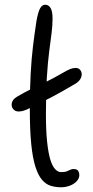

<svg xmlns="http://www.w3.org/2000/svg" viewBox="-20 -780 393 811"><path d="M59 -309Q44 -309 35.5 -319.5Q27 -330 30 -345Q33 -360 51 -371Q85 -391 114 -405Q143 -419 174 -434Q205 -449 243 -471Q267 -485 278 -489Q289 -493 300 -493Q311 -493 317.5 -486Q324 -479 325 -468.5Q326 -458 319.5 -446.5Q313 -435 298 -426Q237 -390 199.5 -370.5Q162 -351 140.5 -341Q119 -331 105 -323Q92 -316 80 -312.5Q68 -309 59 -309ZM238 11Q214 11 193.5 4.5Q173 -2 157 -21Q141 -40 129.5 -76Q118 -112 112 -171Q106 -230 106 -317Q106 -404 109.5 -468.5Q113 -533 119.5 -586Q126 -639 134 -691Q141 -730 149.5 -745Q158 -760 171 -760Q185 -760 193.5 -746.5Q202 -733 202 -701Q202 -674 198 -641.5Q194 -609 188 -564Q182 -519 178 -454.5Q174 -390 174 -297Q174 -228 179 -181Q184 -134 192.5 -106Q201 -78 213 -65.5Q225 -53 238 -53Q254 -53 262.5 -56.5Q271 -60 277 -63Q283 -66 291 -66Q305 -66 310 -58.5Q315 -51 315 -40Q315 -26 303.5 -14Q292 -2 274.5 4.5Q257 11 238 11Z"/></svg>

Font: Shantell Sans Light
Style: Regular
Weight: 300
Designer: Stephen Nixon, Anya Danilova, Shantell Martin
Foundry: Arrow Type
Version: Version 1.011;[c5ecc13dd]